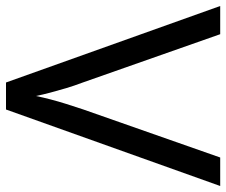

<svg xmlns="http://www.w3.org/2000/svg" viewBox="-77 -677 754 640"><g transform="rotate(90 300.0 -357.0)"><path d="M600 -714 345 0H255L0 -714H94L255 -256Q266 -227 274 -200Q282 -173 288.5 -148.5Q295 -124 300 -100Q305 -124 311.5 -149Q318 -174 326.5 -201Q335 -228 345 -258L505 -714Z"/></g></svg>

Font: Noto Sans Adlam
Style: Regular
Weight: 400
Designer: Mark Jamra, Neil Patel
Foundry: JamraPatel LLC
Version: Version 3.001